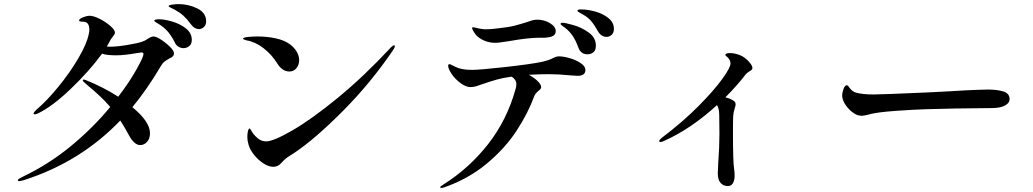

<svg xmlns="http://www.w3.org/2000/svg" viewBox="-20 -853 5040 937"><path d="M986 -749Q986 -731 975 -721Q964 -711 951 -711Q929 -711 912 -734Q892 -761 875.5 -776Q859 -791 834 -805Q825 -810 814 -815Q803 -820 803 -823Q803 -828 821 -830.5Q839 -833 852 -833Q899 -833 942.5 -812Q986 -791 986 -749ZM829 -594Q829 -584 824 -578.5Q819 -573 807 -568Q793 -560 783 -552.5Q773 -545 764 -529Q700 -420 626 -330Q712 -259 712 -203Q712 -177 698 -161Q684 -145 664 -145Q649 -145 635 -158Q621 -171 611 -190Q587 -234 567 -265Q373 -62 94 27Q78 31 75 31Q67 31 67 26Q67 23 73.5 19Q80 15 88 11Q218 -51 326 -140Q434 -229 518 -331Q494 -359 469 -382.5Q444 -406 407 -437L390 -452Q384 -457 384 -461Q384 -465 389 -465Q390 -465 399 -462Q484 -428 557 -381Q612 -453 646 -514Q680 -575 680 -588Q680 -594 677.5 -595.5Q675 -597 669 -597L649 -594Q586 -583 547 -583Q501 -583 478 -591Q416 -506 325 -419Q234 -332 164 -299Q154 -295 151 -295Q144 -295 144 -300Q144 -304 157 -317Q207 -359 264 -428.5Q321 -498 362.5 -569Q404 -640 413 -686Q416 -698 416 -708Q416 -747 386 -747Q383 -747 377.5 -747.5Q372 -748 369 -749Q366 -750 366 -753Q366 -761 385 -768.5Q404 -776 417 -776Q437 -776 466.5 -761Q496 -746 518.5 -726.5Q541 -707 541 -694Q541 -687 532 -676Q523 -665 520 -660Q509 -638 501 -626Q506 -625 516 -625Q550 -625 601.5 -633.5Q653 -642 675 -650Q688 -654 703 -665Q710 -669 716.5 -672Q723 -675 729 -675Q742 -675 766 -659.5Q790 -644 809.5 -624.5Q829 -605 829 -594ZM916 -658Q916 -638 903.5 -628Q891 -618 875 -618Q863 -618 851 -625Q839 -632 833 -646Q818 -676 800.5 -697Q783 -718 756 -735Q752 -737 742.5 -743Q733 -749 733 -752Q733 -759 757 -759Q782 -759 820 -748Q858 -737 887 -714.5Q916 -692 916 -658Z M1332 -545Q1306 -587 1266 -618Q1226 -649 1183 -656Q1166 -661 1166 -664Q1166 -670 1189 -672.5Q1212 -675 1237 -675Q1282 -675 1325 -666Q1368 -657 1396 -636Q1417 -620 1428.5 -600Q1440 -580 1440 -559Q1440 -537 1427 -520.5Q1414 -504 1392 -504Q1357 -504 1332 -545ZM1187 -184Q1187 -201 1190 -213Q1193 -225 1197 -226Q1201 -226 1207.5 -213.5Q1214 -201 1226 -189Q1250 -163 1279 -163Q1314 -163 1407.5 -217Q1501 -271 1628.5 -375.5Q1756 -480 1888 -622Q1898 -632 1903 -632Q1907 -632 1907 -628Q1907 -621 1898 -608Q1790 -449 1654 -312Q1518 -175 1415 -106Q1409 -102 1396 -94Q1383 -86 1374 -78.5Q1365 -71 1355 -60Q1338 -39 1314 -39Q1291 -39 1265 -56Q1239 -73 1219 -98.5Q1199 -124 1193 -147Q1187 -167 1187 -184Z M2976 -712Q2976 -693 2965 -683Q2954 -673 2940 -673Q2927 -673 2916.5 -680Q2906 -687 2899 -699Q2881 -731 2866 -749Q2851 -767 2827 -781Q2820 -785 2813.5 -788.5Q2807 -792 2802.5 -795Q2798 -798 2798 -801Q2798 -807 2816 -807Q2848 -807 2885.5 -796.5Q2923 -786 2949.5 -764.5Q2976 -743 2976 -712ZM2305 -680Q2298 -688 2291 -699.5Q2284 -711 2284 -716Q2284 -720 2289 -720Q2293 -720 2304 -717Q2315 -714 2329 -712Q2338 -710 2353 -710Q2376 -710 2413 -715Q2461 -720 2490.5 -727.5Q2520 -735 2551 -745Q2564 -750 2576.5 -753.5Q2589 -757 2601 -757Q2636 -757 2664 -740Q2692 -723 2692 -701Q2692 -685 2679.5 -678Q2667 -671 2640 -669H2616Q2557 -669 2463 -652Q2453 -651 2431.5 -647.5Q2410 -644 2399 -644Q2369 -644 2345 -654Q2321 -664 2305 -680ZM2888 -630Q2888 -608 2876 -598Q2864 -588 2847 -588Q2814 -588 2802 -622Q2791 -653 2776 -676Q2761 -699 2737 -718Q2734 -720 2727.5 -724.5Q2721 -729 2718.5 -731.5Q2716 -734 2716 -737Q2716 -742 2725 -742Q2738 -742 2778.5 -730.5Q2819 -719 2853.5 -694Q2888 -669 2888 -630ZM2837 -512Q2837 -483 2799 -483L2766 -485Q2706 -491 2659 -491Q2609 -491 2561 -488Q2587 -474 2604 -457Q2621 -440 2621 -428Q2621 -423 2617.5 -418.5Q2614 -414 2607 -409Q2591 -395 2587 -383Q2557 -301 2501 -215Q2445 -129 2355.5 -54.5Q2266 20 2149 61Q2140 64 2134 64Q2128 64 2128 61Q2128 57 2143 48Q2270 -32 2362 -149.5Q2454 -267 2496 -418Q2500 -431 2500 -443Q2500 -464 2477 -479Q2434 -473 2404 -464.5Q2374 -456 2339 -444Q2317 -436 2303.5 -432Q2290 -428 2276 -428Q2254 -428 2228 -447Q2202 -466 2184.5 -491.5Q2167 -517 2167 -533Q2167 -536 2169 -538Q2171 -540 2173 -540Q2177 -540 2186 -535Q2195 -530 2202 -527Q2231 -512 2282 -512Q2323 -512 2447.5 -526Q2572 -540 2624 -551Q2661 -559 2684 -572Q2696 -578 2707 -578Q2730 -578 2761 -569Q2792 -560 2814.5 -544.5Q2837 -529 2837 -512Z M3652 -521Q3652 -512 3636 -504Q3624 -496 3620 -491Q3577 -435 3520 -378Q3541 -373 3554 -365Q3563 -360 3566.5 -355.5Q3570 -351 3570 -343Q3570 -338 3564.5 -320.5Q3559 -303 3558 -285Q3558 -282 3557.5 -265Q3557 -248 3557 -210Q3557 -57 3563 -26Q3565 -15 3565 4Q3565 28 3556.5 41.5Q3548 55 3532 55Q3510 55 3496.5 39.5Q3483 24 3483 -6L3485 -55Q3491 -135 3491 -200L3490 -291Q3490 -324 3479 -340Q3351 -223 3220 -165Q3210 -160 3204 -160Q3197 -160 3197 -164Q3197 -171 3213 -183Q3312 -258 3387.5 -334Q3463 -410 3504 -466.5Q3545 -523 3545 -543Q3545 -561 3529 -575Q3527 -577 3523.5 -579.5Q3520 -582 3520 -585Q3520 -594 3542 -594Q3561 -594 3582.5 -587Q3604 -580 3619 -567Q3632 -557 3642 -543.5Q3652 -530 3652 -521Z M4142 -304Q4123 -317 4106.5 -341Q4090 -365 4090 -387Q4090 -400 4096.5 -418.5Q4103 -437 4112 -437Q4118 -437 4124 -427Q4140 -404 4161 -400Q4192 -392 4244 -392Q4283 -392 4508 -402Q4632 -408 4690 -412Q4713 -413 4746 -414.5Q4779 -416 4801 -416Q4847 -416 4877 -406.5Q4907 -397 4907 -369Q4907 -351 4887 -339.5Q4867 -328 4835 -326Q4831 -326 4816 -325.5Q4801 -325 4769 -325Q4722 -325 4643.5 -323.5Q4565 -322 4500 -320Q4435 -318 4352.5 -312Q4270 -306 4235 -298L4215 -293Q4195 -288 4186 -288Q4174 -288 4164 -291.5Q4154 -295 4142 -304Z"/></svg>

Font: Shippori Mincho SemiBold
Style: Regular
Weight: 600
Designer: FONTDASU
Foundry: FONTDASU / Google Inc. / but / Adobe
Version: Version 3.110; ttfautohint (v1.8.3)